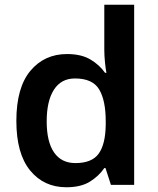

<svg xmlns="http://www.w3.org/2000/svg" viewBox="-20 -780 666 810"><path d="M260 10Q165 10 107 -61Q49 -132 49 -270Q49 -410 108 -481Q167 -552 263 -552Q323 -552 361.5 -529Q400 -506 423 -473H429Q426 -487 423 -516Q420 -545 420 -570V-760H546V0H448L425 -71H420Q397 -37 359 -13.5Q321 10 260 10ZM298 -92Q368 -92 396.5 -132Q425 -172 426 -253V-269Q426 -356 398.5 -402.5Q371 -449 296 -449Q238 -449 207.5 -401.5Q177 -354 177 -268Q177 -182 208 -137Q239 -92 298 -92Z"/></svg>

Font: Noto Sans Kannada SemiBold
Style: Regular
Weight: 600
Designer: Jelle Bosma - Monotype Design Team
Foundry: Monotype Imaging Inc.
Version: Version 2.005; ttfautohint (v1.8.4.7-5d5b)